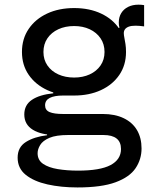

<svg xmlns="http://www.w3.org/2000/svg" viewBox="-20 -580 668 822"><path d="M311.5 222.5Q241.5 222.5 183.2 209.5Q125 196.5 90.2 168.5Q55.5 140.5 55.5 95Q55.5 50 91 27.8Q126.5 5.5 181.5 -1V-11.5L272 -2Q220 -2 191.5 10.2Q163 22.5 152 40.8Q141 59 141 76Q141 105.5 164.5 121.5Q188 137.5 227.5 144Q267 150.5 314 150.5Q408.5 150.5 453.2 126.8Q498 103 498 58Q498 -2 422.5 -2H219.5Q157 -2 120.5 -24.5Q84 -47 84 -90Q84 -130.5 116.5 -152.5Q149 -174.5 208 -180.5V-198.5L297.5 -171H250Q213 -171 193 -160.8Q173 -150.5 173 -129Q173 -108.5 192.2 -100.2Q211.5 -92 250 -92H420Q472 -92 509.5 -74Q547 -56 566.5 -23Q586 10 586 55.5Q586 102 560.5 140Q535 178 475 200.2Q415 222.5 311.5 222.5ZM297.5 -171Q233 -171 182.5 -194.2Q132 -217.5 103 -259.5Q74 -301.5 74 -357.5Q74 -414 102.8 -456.2Q131.5 -498.5 181.8 -522Q232 -545.5 297.5 -545.5Q363 -545.5 413.2 -521.8Q463.5 -498 491 -456Q505.5 -435 512.5 -410.5Q519.5 -386 519.5 -357.5Q519.5 -301.5 491 -259.5Q462.5 -217.5 412.2 -194.2Q362 -171 297.5 -171ZM297.5 -248Q334.5 -248 364 -261.5Q393.5 -275 410.5 -299.8Q427.5 -324.5 427.5 -357.5Q427.5 -391 410.5 -416Q393.5 -441 364 -454.8Q334.5 -468.5 297.5 -468.5Q259.5 -468.5 229.8 -454.8Q200 -441 183 -416Q166 -391 166 -357.5Q166 -324.5 183 -299.8Q200 -275 229.8 -261.5Q259.5 -248 297.5 -248ZM519.5 -357.5 489.5 -416.5 466.5 -451 491.5 -461.5Q490 -467 489.2 -472.2Q488.5 -477.5 488.5 -483.5Q488.5 -506.5 499 -523.8Q509.5 -541 528.5 -550.5Q547.5 -560 573 -560Q580 -560 586 -559.5Q592 -559 597 -558V-467Q586 -468.5 577.5 -469.2Q569 -470 560.5 -470Q542 -470 531 -465.8Q520 -461.5 515 -454.5Q510 -447.5 510 -438Q510 -430 512.5 -418.2Q515 -406.5 517.2 -391.2Q519.5 -376 519.5 -357.5Z"/></svg>

Font: Hepta Slab Medium
Style: Regular
Weight: 500
Designer: Michael LaGattuta
Foundry: Michael LaGattuta
Version: Version 1.102